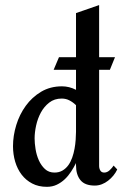

<svg xmlns="http://www.w3.org/2000/svg" viewBox="-20 -720 485 750"><path d="M438 -58.1Q432.1 -45.4 422.9 -34.2Q413.6 -22.9 402.3 -14.2Q391.1 -5.4 377.7 -0.2Q364.3 4.9 350.1 4.9Q311.5 4.9 294.2 -16.4Q276.9 -37.6 276.9 -74.2V-83Q268.6 -66.4 257.8 -49.8Q247.1 -33.2 233.2 -20Q219.2 -6.8 201.9 1.5Q184.6 9.8 163.1 9.8Q130.4 9.8 105.7 -3.2Q81.1 -16.1 64.5 -37.8Q47.9 -59.6 39.3 -88.4Q30.8 -117.2 30.8 -148.9Q30.8 -189.9 43.5 -231.4Q56.2 -272.9 80.6 -306.6Q105 -340.3 140.6 -361.6Q176.3 -382.8 222.2 -382.8Q250.5 -382.8 276.9 -369.1V-447.3H189.5L210.4 -496.6H276.9V-668.9L367.2 -700.2V-496.6H429.2L409.2 -447.3H367.2V-71.8Q367.2 -62 371.8 -54Q376.5 -45.9 387.2 -45.9Q398.4 -45.9 408.2 -54.9Q418 -64 423.8 -73.2ZM276.9 -205.1V-309.1Q265.6 -320.3 251.7 -327.6Q237.8 -335 221.2 -335Q192.4 -335 172.4 -319.3Q152.3 -303.7 139.6 -280.3Q127 -256.8 121.1 -229.7Q115.2 -202.6 115.2 -179.2Q115.2 -160.6 118.9 -137.5Q122.6 -114.3 131.6 -94Q140.6 -73.7 155.5 -59.8Q170.4 -45.9 192.9 -45.9Q210.9 -45.9 224.4 -54Q237.8 -62 247.1 -75Q256.3 -87.9 262.2 -104.7Q268.1 -121.6 271.2 -139.2Q274.4 -156.7 275.6 -174.1Q276.9 -191.4 276.9 -205.1Z"/></svg>

Font: Redressed
Style: Regular
Weight: 400
Designer: Astigmatic (AOETI)
Foundry: Astigmatic (AOETI)
Version: Version 1.001